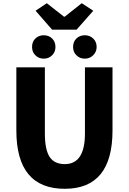

<svg xmlns="http://www.w3.org/2000/svg" viewBox="-20 -1164 803 1198"><path d="M82 -350V-744H260V-331Q260 -228 291 -183Q321 -140 384 -140Q510 -140 510 -331V-744H682V-350Q682 14 384 14Q82 14 82 -350ZM202 -1097 272 -1144 379 -1060H384L490 -1144L562 -1097L458 -979H305ZM200 -820Q180 -840 180 -871Q180 -903 200 -923Q221 -944 253 -944Q285 -944 306 -923Q326 -903 326 -871Q326 -840 306 -820Q285 -798 253 -798Q221 -798 200 -820ZM456 -820Q436 -840 436 -871Q436 -903 456 -923Q477 -944 509 -944Q541 -944 562 -923Q583 -903 583 -871Q583 -841 562 -820Q541 -798 509 -798Q477 -798 456 -820Z"/></svg>

Font: KaiGen Gothic KR Heavy
Style: Heavy
Weight: 900
Designer: Ryoko NISHIZUKA  (kana & ideographs); Paul D. Hunt (Latin, Greek & Cyrillic); Wenlong ZHANG  (bopomofo); Sandoll Communi
Foundry: Adobe Systems Incorporated
Version: Version 1.002 March 28, 2018